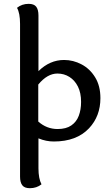

<svg xmlns="http://www.w3.org/2000/svg" viewBox="-20 -740 585 1014"><path d="M284.2 -58.6Q329.1 -58.6 356.4 -77.4Q383.8 -96.2 396 -128.4Q408.2 -160.6 408.2 -201.7Q408.2 -249.5 391.6 -282.7Q375 -315.9 346.7 -333.7Q318.4 -351.6 283.2 -351.6Q230 -351.6 182.1 -293.5V-98.1Q226.6 -58.6 284.2 -58.6ZM137.7 253.9Q109.4 253.9 97.7 238.5Q85.9 223.1 85.9 192.9V-613.8Q85.9 -670.9 69.8 -698.7Q95.7 -719.7 131.3 -719.7Q159.7 -719.7 171.4 -704.3Q183.1 -689 183.1 -658.2V-364.3Q243.2 -423.3 318.4 -423.3Q366.7 -423.3 410.6 -400.1Q454.6 -377 482.4 -331.8Q510.3 -286.6 510.3 -221.7Q510.3 -126.5 450.2 -62.5Q384.3 7.3 264.2 7.3Q223.1 7.3 183.1 -9.3V148.4Q183.1 203.1 199.2 233.4Q173.3 253.9 137.7 253.9Z"/></svg>

Font: Bainsley
Style: Regular
Weight: 400
Designer: Paul James MIller
Foundry: High-Logic / Made with FontCreator
Version: Version 1.411;March 28, 2021;FontCreator 13.0.0.2683 64-bit